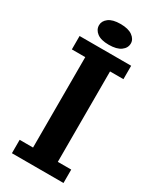

<svg xmlns="http://www.w3.org/2000/svg" viewBox="-216 -927 821 993"><g transform="rotate(30 194.0 -430.0)"><path d="M120 -620H40V-700H348V-620H268V-80H348V0H40V-80H120ZM99 -799Q99 -824 122.5 -842Q146 -860 193 -860Q240 -860 264.5 -842Q289 -824 289 -799Q289 -772 264.5 -754Q240 -736 193 -736Q146 -736 122.5 -754Q99 -772 99 -799Z"/></g></svg>

Font: PT Sans Caption
Style: Bold
Weight: 700
Designer: A.Korolkova, O.Umpeleva, V.Yefimov
Foundry: ParaType Ltd
Version: Version 2.003W OFL